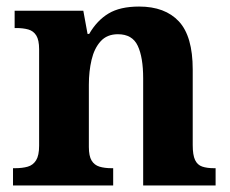

<svg xmlns="http://www.w3.org/2000/svg" viewBox="-20 -569 707 589"><path d="M19.9 0V-53H25.6Q48.6 -53 65 -57.7Q81.5 -62.4 90.8 -77.4Q100 -92.3 100 -122.1V-417.9Q100 -446.1 91.3 -460.1Q82.7 -474 67 -478.5Q51.3 -483 29.3 -483H24.9V-536H235.6L248.6 -464.9H253.6Q277.6 -506.4 313 -527.6Q348.3 -548.9 406.7 -548.9Q486.3 -548.9 528.8 -503.3Q571.2 -457.6 571.2 -355.8V-123.9Q571.2 -93.4 578.4 -78.2Q585.6 -63 600.3 -58Q614.9 -53 636.9 -53H641.4V0H419.2V-328.8Q419.2 -393.2 402.5 -428.6Q385.9 -464 341.7 -464Q308.3 -464 288.8 -442.4Q269.2 -420.8 260.9 -385.5Q252.6 -350.2 252.6 -309V-118.3Q252.6 -90.4 261 -76.5Q269.4 -62.6 285.1 -57.8Q300.7 -53 322.7 -53H327.2V0Z"/></svg>

Font: Noto Serif Hebrew
Style: Regular
Weight: 400
Designer: Monotype Design Team
Foundry: Monotype Imaging Inc.
Version: Version 2.003